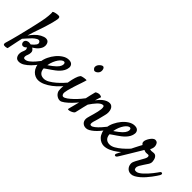

<svg xmlns="http://www.w3.org/2000/svg" viewBox="50 -1474 2285 2285"><g transform="rotate(45 1192.0 -331.5)"><path d="M501 -194.3Q478.5 -157.2 449.7 -117.7Q420.9 -78.1 388.7 -45.4Q356.4 -12.7 322.3 8.8Q288.1 30.3 253.9 30.3Q219.7 30.3 204.6 7.3Q189.5 -15.6 190.4 -43.9Q190.4 -56.6 192.9 -66.4Q195.3 -76.2 198.2 -84Q201.2 -91.8 204.6 -100.1Q208 -108.4 210.9 -119.1Q214.8 -131.8 211.4 -142.1Q208 -152.3 203.1 -160.2Q194.3 -150.4 183.1 -143.1Q171.9 -135.7 155.3 -135.7Q143.6 -135.7 133.8 -147Q124 -158.2 124 -174.8Q124 -188.5 130.4 -197.3Q136.7 -206.1 145 -210.9Q153.3 -215.8 162.1 -217.8Q170.9 -219.7 176.8 -219.7Q179.7 -219.7 189 -218.8Q198.2 -217.8 209 -215.8Q244.1 -244.1 259.3 -267.1Q274.4 -290 261.7 -308.6Q253.9 -321.3 242.2 -321.8Q230.5 -322.3 217.8 -315.9Q205.1 -309.6 192.9 -299.8Q180.7 -290 170.9 -281.2Q151.4 -261.7 127.4 -234.9Q103.5 -208 87.9 -190.4Q81.1 -161.1 74.2 -128.9Q68.4 -100.6 61 -64.9Q53.7 -29.3 45.9 8.8Q40 11.7 33.7 13.2Q27.3 14.6 22.5 15.6Q16.6 16.6 10.7 16.6Q2.9 16.6 -3.9 16.1Q-10.7 15.6 -15.1 11.2Q-19.5 6.8 -20 -2.9Q-20.5 -12.7 -14.6 -30.3Q-6.8 -55.7 4.9 -98.1Q16.6 -140.6 29.3 -191.4Q42 -242.2 55.2 -297.4Q68.4 -352.5 80.1 -402.8Q91.8 -453.1 100.1 -493.7Q108.4 -534.2 112.3 -557.6Q115.2 -583 118.2 -606.4Q120.1 -626 120.6 -645Q121.1 -664.1 118.2 -673.8Q123 -678.7 131.8 -682.6Q140.6 -686.5 151.4 -688.5Q162.1 -691.4 176.8 -693.4Q193.4 -695.3 204.6 -694.3Q215.8 -693.4 220.7 -684.6Q226.6 -674.8 223.1 -651.9Q219.7 -628.9 209 -587.9Q195.3 -535.2 181.2 -491.7Q167 -448.2 153.8 -410.2Q140.6 -372.1 128.4 -336.4Q116.2 -300.8 106.4 -263.7Q126 -292 155.3 -323.7Q184.6 -355.5 221.7 -376Q260.7 -396.5 286.1 -396.5Q317.4 -396.5 331.1 -375.5Q344.7 -354.5 343.8 -326.2Q342.8 -303.7 332.5 -284.7Q322.3 -265.6 307.6 -249.5Q293 -233.4 276.4 -221.7Q259.8 -210 248 -202.1Q261.7 -194.3 272 -181.2Q282.2 -168 281.2 -148.4Q280.3 -122.1 271 -102.1Q261.7 -82 261.7 -65.4Q262.7 -52.7 267.1 -46.9Q271.5 -41 286.1 -41Q312.5 -41 341.3 -63.5Q370.1 -85.9 395.5 -115.2Q420.9 -144.5 442.4 -173.3Q463.9 -202.1 475.6 -215.8Q492.2 -233.4 503.4 -225.1Q514.6 -216.8 501 -194.3Z M882.8 -203.1Q853.5 -160.2 816.4 -119.6Q779.3 -79.1 737.8 -47.4Q696.3 -15.6 652.8 3.9Q609.4 23.4 568.4 23.4Q546.9 23.4 522 13.2Q497.1 2.9 476.6 -18.6Q456.1 -40 443.8 -74.2Q431.6 -108.4 436.5 -157.2Q440.4 -197.3 461.4 -241.7Q482.4 -286.1 513.2 -323.2Q543.9 -360.4 582.5 -384.8Q621.1 -409.2 660.2 -409.2Q697.3 -409.2 713.9 -390.6Q730.5 -372.1 728.5 -344.7Q725.6 -314.5 711.4 -289.1Q697.3 -263.7 677.7 -243.2Q658.2 -222.7 636.2 -206.1Q614.3 -189.5 594.7 -175.8Q573.2 -161.1 553.7 -147.9Q534.2 -134.8 519.5 -124Q520.5 -99.6 528.3 -83Q536.1 -66.4 547.9 -56.2Q559.6 -45.9 574.7 -41.5Q589.8 -37.1 605.5 -37.1Q638.7 -37.1 674.8 -58.1Q710.9 -79.1 745.6 -108.9Q780.3 -138.7 810.1 -170.9Q839.8 -203.1 859.4 -226.6Q866.2 -234.4 873.5 -235.8Q880.9 -237.3 885.3 -233.9Q889.6 -230.5 889.6 -222.2Q889.6 -213.9 882.8 -203.1ZM632.8 -353.5Q621.1 -353.5 605 -341.8Q588.9 -330.1 573.2 -308.1Q557.6 -286.1 543.9 -254.4Q530.3 -222.7 523.4 -181.6Q535.2 -190.4 548.8 -199.7Q562.5 -209 576.2 -219.7Q618.2 -252 634.8 -276.4Q651.4 -300.8 653.3 -318.4Q655.3 -336.9 649.4 -345.2Q643.6 -353.5 632.8 -353.5Z M1027.3 -575.2Q1024.4 -564.5 1016.1 -554.2Q1007.8 -543.9 997.6 -537.6Q987.3 -531.2 976.6 -529.3Q965.8 -527.3 959 -533.2Q938.5 -548.8 937.5 -566.9Q936.5 -585 946.3 -601.1Q956.1 -617.2 970.7 -628.4Q985.4 -639.6 996.1 -641.6Q1006.8 -643.6 1014.2 -637.2Q1021.5 -630.9 1025.4 -620.6Q1029.3 -610.4 1029.8 -597.7Q1030.3 -585 1027.3 -575.2ZM892.6 -367.2Q897.5 -373 911.1 -377Q924.8 -380.9 939.5 -383.3Q954.1 -385.7 966.3 -386.2Q978.5 -386.7 980.5 -385.7Q981.4 -384.8 975.6 -365.2Q969.7 -345.7 960.9 -319.3Q952.1 -293 942.4 -265.1Q932.6 -237.3 927.7 -219.7Q922.9 -202.1 916 -180.2Q909.2 -158.2 903.8 -137.2Q898.4 -116.2 896.5 -97.7Q894.5 -79.1 899.4 -69.3Q904.3 -57.6 910.2 -53.2Q916 -48.8 922.9 -48.8Q942.4 -48.8 972.2 -70.3Q1002 -91.8 1032.7 -121.6Q1063.5 -151.4 1089.8 -182.1Q1116.2 -212.9 1128.9 -231.4Q1136.7 -241.2 1145 -244.1Q1153.3 -247.1 1158.7 -243.2Q1164.1 -239.3 1164.6 -230.5Q1165 -221.7 1158.2 -210Q1142.6 -182.6 1112.3 -145Q1082 -107.4 1047.9 -72.8Q1013.7 -38.1 981 -13.7Q948.2 10.7 927.7 11.7Q911.1 12.7 895 6.3Q878.9 0 865.7 -11.2Q852.5 -22.5 843.8 -37.6Q835 -52.7 834 -69.3Q831.1 -93.8 834 -136.2Q836.9 -178.7 844.7 -223.1Q852.5 -267.6 864.7 -307.6Q877 -347.7 892.6 -367.2Z M1377 24.4Q1354.5 24.4 1338.4 16.1Q1322.3 7.8 1312.5 -5.9Q1302.7 -19.5 1299.8 -37.6Q1296.9 -55.7 1301.8 -76.2Q1304.7 -89.8 1311.5 -112.8Q1318.4 -135.7 1325.7 -162.6Q1333 -189.5 1339.4 -216.3Q1345.7 -243.2 1347.7 -265.1Q1349.6 -287.1 1345.7 -301.3Q1341.8 -315.4 1329.1 -315.4Q1313.5 -315.4 1296.9 -305.2Q1280.3 -294.9 1263.2 -277.3Q1246.1 -259.8 1229 -236.8Q1211.9 -213.9 1195.3 -189.5Q1186.5 -156.2 1180.7 -131.3Q1174.8 -106.4 1170.4 -86.4Q1166 -66.4 1162.1 -51.3Q1158.2 -36.1 1155.3 -22.5Q1152.3 -12.7 1137.7 -3.4Q1123 5.9 1106.4 11.7Q1089.8 17.6 1077.6 17.6Q1065.4 17.6 1067.4 8.8Q1068.4 2.9 1073.7 -17.6Q1079.1 -38.1 1086.4 -65.9Q1093.8 -93.8 1101.6 -125Q1109.4 -156.2 1116.2 -184.6Q1121.1 -207 1127 -234.4Q1131.8 -257.8 1139.2 -289.1Q1146.5 -320.3 1156.2 -357.4Q1163.1 -363.3 1170.4 -366.7Q1177.7 -370.1 1185.5 -372.1Q1193.4 -375 1202.1 -376Q1210 -376 1217.8 -375Q1224.6 -374 1231.9 -371.6Q1239.3 -369.1 1245.1 -364.3Q1242.2 -357.4 1238.3 -345.2Q1234.4 -333 1230.5 -319.3Q1226.6 -303.7 1220.7 -287.1Q1233.4 -304.7 1249.5 -322.8Q1265.6 -340.8 1284.7 -355.5Q1303.7 -370.1 1325.2 -379.4Q1346.7 -388.7 1369.1 -388.7Q1387.7 -388.7 1402.3 -377.9Q1417 -367.2 1425.3 -348.1Q1433.6 -329.1 1435.1 -302.7Q1436.5 -276.4 1427.7 -245.1L1417 -202.1Q1412.1 -181.6 1404.8 -153.8Q1397.5 -126 1386.7 -92.8Q1380.9 -71.3 1382.3 -55.7Q1383.8 -40 1401.4 -40Q1418.9 -40 1445.8 -61.5Q1472.7 -83 1500 -113.3Q1527.3 -143.6 1551.8 -175.3Q1576.2 -207 1588.9 -226.6Q1597.7 -239.3 1605.5 -243.2Q1613.3 -247.1 1617.7 -244.1Q1622.1 -241.2 1622.1 -231Q1622.1 -220.7 1614.3 -205.1Q1607.4 -191.4 1593.3 -168.9Q1579.1 -146.5 1559.6 -121.1Q1540 -95.7 1517.6 -69.8Q1495.1 -43.9 1470.7 -22.9Q1446.3 -2 1422.4 11.2Q1398.4 24.4 1377 24.4Z M1991.2 -203.1Q1961.9 -160.2 1924.8 -119.6Q1887.7 -79.1 1846.2 -47.4Q1804.7 -15.6 1761.2 3.9Q1717.8 23.4 1676.8 23.4Q1655.3 23.4 1630.4 13.2Q1605.5 2.9 1585 -18.6Q1564.5 -40 1552.2 -74.2Q1540 -108.4 1544.9 -157.2Q1548.8 -197.3 1569.8 -241.7Q1590.8 -286.1 1621.6 -323.2Q1652.3 -360.4 1690.9 -384.8Q1729.5 -409.2 1768.6 -409.2Q1805.7 -409.2 1822.3 -390.6Q1838.9 -372.1 1836.9 -344.7Q1834 -314.5 1819.8 -289.1Q1805.7 -263.7 1786.1 -243.2Q1766.6 -222.7 1744.6 -206.1Q1722.7 -189.5 1703.1 -175.8Q1681.6 -161.1 1662.1 -147.9Q1642.6 -134.8 1627.9 -124Q1628.9 -99.6 1636.7 -83Q1644.5 -66.4 1656.2 -56.2Q1668 -45.9 1683.1 -41.5Q1698.2 -37.1 1713.9 -37.1Q1747.1 -37.1 1783.2 -58.1Q1819.3 -79.1 1854 -108.9Q1888.7 -138.7 1918.5 -170.9Q1948.2 -203.1 1967.8 -226.6Q1974.6 -234.4 1981.9 -235.8Q1989.3 -237.3 1993.7 -233.9Q1998 -230.5 1998 -222.2Q1998 -213.9 1991.2 -203.1ZM1741.2 -353.5Q1729.5 -353.5 1713.4 -341.8Q1697.3 -330.1 1681.6 -308.1Q1666 -286.1 1652.3 -254.4Q1638.7 -222.7 1631.8 -181.6Q1643.6 -190.4 1657.2 -199.7Q1670.9 -209 1684.6 -219.7Q1726.6 -252 1743.2 -276.4Q1759.8 -300.8 1761.7 -318.4Q1763.7 -336.9 1757.8 -345.2Q1752 -353.5 1741.2 -353.5Z M1883.8 -4.9Q1877 5.9 1868.7 9.3Q1860.4 12.7 1854 10.3Q1847.7 7.8 1845.7 0Q1843.8 -7.8 1849.6 -19.5Q1852.5 -25.4 1862.8 -45.9Q1873 -66.4 1887.2 -95.2Q1901.4 -124 1918 -157.7Q1934.6 -191.4 1949.7 -221.7Q1964.8 -252 1977.5 -275.9Q1990.2 -299.8 1996.1 -310.5Q1985.4 -320.3 1981.4 -324.7Q1977.5 -329.1 1975.6 -343.8Q1973.6 -356.4 1981.4 -377Q1989.3 -397.5 2002 -416.5Q2014.6 -435.5 2030.3 -449.2Q2045.9 -462.9 2060.5 -462.9Q2087.9 -462.9 2099.1 -445.3Q2110.4 -427.7 2112.3 -409.2Q2114.3 -396.5 2110.4 -377Q2106.4 -357.4 2095.7 -341.8Q2098.6 -339.8 2103.5 -337.4Q2108.4 -335 2119.1 -335Q2134.8 -335 2141.1 -336.9Q2147.5 -338.9 2161.1 -338.9Q2177.7 -338.9 2188.5 -330.6Q2199.2 -322.3 2206.1 -310.1Q2212.9 -297.9 2216.3 -283.7Q2219.7 -269.5 2220.7 -257.8Q2223.6 -233.4 2208 -207Q2192.4 -180.7 2169.9 -149.4Q2156.2 -129.9 2142.6 -105.5Q2128.9 -81.1 2130.9 -61.5Q2132.8 -48.8 2137.7 -41Q2142.6 -33.2 2165 -33.2Q2181.6 -33.2 2201.7 -45.4Q2221.7 -57.6 2242.7 -76.7Q2263.7 -95.7 2284.2 -118.7Q2304.7 -141.6 2322.3 -163.6Q2339.8 -185.5 2352.1 -203.1Q2364.3 -220.7 2370.1 -228.5Q2375 -236.3 2382.8 -239.3Q2390.6 -242.2 2396.5 -239.3Q2402.3 -236.3 2403.8 -227.5Q2405.3 -218.8 2396.5 -204.1Q2390.6 -194.3 2376.5 -172.9Q2362.3 -151.4 2342.3 -125Q2322.3 -98.6 2297.9 -70.8Q2273.4 -43 2246.6 -20Q2219.7 2.9 2192.9 17.6Q2166 32.2 2141.6 32.2Q2116.2 32.2 2099.6 22.5Q2083 12.7 2072.8 -1.5Q2062.5 -15.6 2058.1 -32.7Q2053.7 -49.8 2054.7 -64.5Q2055.7 -76.2 2061 -89.4Q2066.4 -102.5 2073.7 -116.7Q2081.1 -130.9 2089.4 -145Q2097.7 -159.2 2104.5 -172.9Q2121.1 -201.2 2131.3 -221.2Q2141.6 -241.2 2141.6 -254.9Q2141.6 -263.7 2137.7 -270.5Q2133.8 -277.3 2125 -277.3Q2119.1 -277.3 2116.7 -276.9Q2114.3 -276.4 2111.8 -276.4Q2109.4 -276.4 2105 -275.9Q2100.6 -275.4 2091.8 -275.4Q2079.1 -275.4 2070.3 -279.3Q2061.5 -283.2 2053.7 -285.2Q2049.8 -278.3 2036.1 -255.9Q2022.5 -233.4 2004.4 -203.1Q1986.3 -172.9 1966.3 -139.6Q1946.3 -106.4 1928.7 -77.6Q1911.1 -48.8 1898.9 -28.8Q1886.7 -8.8 1883.8 -4.9Z"/></g></svg>

Font: Satisfy
Style: Regular
Weight: 400
Designer: Font Diner, Inc
Foundry: Font Diner, Inc
Version: Version 1.001